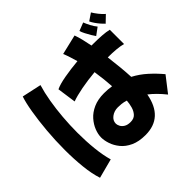

<svg xmlns="http://www.w3.org/2000/svg" viewBox="-209 -1114 1418 1418"><g transform="rotate(-45 500.0 -405.0)"><path d="M928 -732Q919 -740 903.5 -757.5Q888 -775 874 -795.5Q860 -816 854 -830L910 -868Q921 -849 940.5 -824Q960 -799 980 -782ZM814 -717Q807 -726 794 -747.5Q781 -769 769 -792.5Q757 -816 753 -831L817 -856Q825 -835 839.5 -807Q854 -779 871 -759ZM555 58Q486 58 438.5 36Q391 14 363 -20.5Q335 -55 322.5 -92.5Q310 -130 310 -161Q310 -194 324.5 -231.5Q339 -269 368.5 -302.5Q398 -336 445 -357Q492 -378 556 -378Q597 -378 635 -372Q633 -406 628.5 -448Q624 -490 617 -537Q540 -530 471.5 -517Q403 -504 360 -488L339 -636Q374 -653 441 -665Q508 -677 585 -684Q577 -712 568 -740.5Q559 -769 548 -796L704 -833Q714 -806 723 -769.5Q732 -733 740 -692H757Q807 -692 849 -689Q891 -686 918 -679V-530Q889 -538 849.5 -541.5Q810 -545 765 -545H763Q771 -483 776.5 -425Q782 -367 784 -321Q841 -291 888.5 -248Q936 -205 977 -156L884 -36Q856 -71 829 -98Q802 -125 776 -145Q739 58 555 58ZM94 43Q73 -20 64 -106.5Q55 -193 55 -286Q55 -385 63.5 -482Q72 -579 85.5 -659Q99 -739 115 -785L267 -752Q249 -693 236.5 -620Q224 -547 217.5 -468Q211 -389 211 -310Q211 -221 219.5 -140Q228 -59 246 3ZM459 -157Q459 -144 467.5 -127.5Q476 -111 495 -99.5Q514 -88 545 -88Q580 -88 599 -108.5Q618 -129 626.5 -159.5Q635 -190 637 -220Q612 -228 591 -230Q570 -232 555 -232Q516 -232 487.5 -210.5Q459 -189 459 -157Z"/></g></svg>

Font: Mochiy Pop One
Style: Regular
Weight: 400
Designer: FONTDASU
Foundry: FONTDASU / Google Inc. / Adobe
Version: Version 2.000